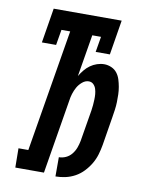

<svg xmlns="http://www.w3.org/2000/svg" viewBox="-84 -796 668 865"><g transform="rotate(10 250.0 -363.5)"><path d="M230 8V-80Q246 -80 261.5 -87Q277 -94 288 -107.5Q299 -121 305 -137Q311 -153 314 -169L338 -313Q340 -325 341 -338Q342 -351 342.5 -363.5Q343 -376 342 -388Q341 -400 337.5 -411.5Q334 -423 325.5 -431.5Q317 -440 304 -440Q288 -440 274 -428Q260 -416 252 -401.5Q244 -387 239 -371Q234 -355 232 -339L176 0H45L44 -88H89L182 -647H142L130 -576H65L91 -735H402L376 -576H311L323 -647H283L251 -455Q260 -470 271 -483.5Q282 -497 296 -507Q310 -517 326.5 -522.5Q343 -528 359 -528Q376 -528 392 -521Q408 -514 418 -501Q428 -488 433 -472Q438 -456 441 -439Q444 -422 444.5 -404.5Q445 -387 444.5 -369.5Q444 -352 441.5 -334Q439 -316 436 -298L415 -169Q411 -146 404.5 -124Q398 -102 386 -81.5Q374 -61 357 -43Q340 -25 319 -13.5Q298 -2 275 3Q252 8 230 8Z"/></g></svg>

Font: Iosevka Curly Slab Semibold
Style: Italic
Weight: 600
Italic angle: -9°
Monospace: yes
Designer: Belleve Invis
Foundry: Belleve Invis
Version: Version 22.1.2; ttfautohint (v1.8.4)